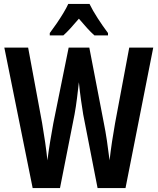

<svg xmlns="http://www.w3.org/2000/svg" viewBox="-20 -956 801 976"><path d="M759 -714 618 0H476L403 -374Q398 -404 392 -446Q386 -488 381 -538Q377 -502 371.5 -457.5Q366 -413 359 -375L285 0H146L2 -714H123L194 -331Q202 -285 209.5 -233Q217 -181 221 -141Q227 -189 235.5 -240Q244 -291 251 -329L329 -714H434L508 -330Q516 -291 523.5 -241Q531 -191 537 -141Q542 -186 549.5 -236Q557 -286 565 -330L637 -714ZM435 -936Q451 -903 476.5 -863.5Q502 -824 529 -788V-776H460Q442 -792 422.5 -813.5Q403 -835 381 -861Q359 -835 338.5 -812.5Q318 -790 302 -776H233V-788Q249 -809 267.5 -836Q286 -863 302 -889.5Q318 -916 327 -936Z"/></svg>

Font: Noto Sans Bengali ExtraCondensed SemiBold
Style: Regular
Weight: 600
Width: 2
Designer: Joana Ranito - Universal Thirst; Jelle Bosma - Monotype Design Team
Foundry: Universal Thirst ehf.
Version: Version 3.000; ttfautohint (v1.8.4.7-5d5b)